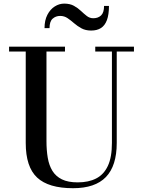

<svg xmlns="http://www.w3.org/2000/svg" viewBox="-20 -1002 780 1037"><path d="M703.5 -750V-723.5H610.5V-230Q610.5 -106.5 552.2 -46Q494 14.5 374.5 14.5Q242 14.5 180.5 -43Q119 -100.5 119 -230V-723.5H29V-750H331V-723.5H231V-240Q231 -190.5 238 -149.5Q245 -108.5 263.2 -79Q281.5 -49.5 314.5 -33.2Q347.5 -17 400 -17Q458 -17 499.2 -38Q540.5 -59 562.5 -105.8Q584.5 -152.5 584.5 -230V-723.5H494.5V-750ZM472.5 -837Q442 -837 420 -849Q398 -861 380.2 -876.5Q362.5 -892 344.8 -904Q327 -916 305 -916Q281 -916 264.2 -901Q247.5 -886 247.5 -850H220.5Q220.5 -892.5 236 -922.2Q251.5 -952 275.8 -967.2Q300 -982.5 326.5 -982.5Q358 -982.5 379.5 -970.5Q401 -958.5 417.2 -943Q433.5 -927.5 449 -915.5Q464.5 -903.5 484 -903.5Q510 -903.5 526 -918.8Q542 -934 542 -970H568.5Q568.5 -923 557.5 -893.5Q546.5 -864 525.2 -850.5Q504 -837 472.5 -837Z"/></svg>

Font: Bodoni Moda 9pt Medium
Style: Regular
Weight: 500
Designer: Owen Earl
Foundry: indestructible type
Version: Version 2.005